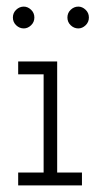

<svg xmlns="http://www.w3.org/2000/svg" viewBox="-20 -561 303 581"><path d="M228 0H35V-39H112V-336H35V-375H153V-39H228ZM249 -508Q249 -494 239 -484.5Q229 -475 217 -475Q204 -475 194 -484.5Q184 -494 184 -508Q184 -522 194 -531.5Q204 -541 217 -541Q229 -541 239 -531.5Q249 -522 249 -508ZM84 -508Q84 -494 74 -484.5Q64 -475 52 -475Q39 -475 29 -484.5Q19 -494 19 -508Q19 -522 29 -531.5Q39 -541 52 -541Q64 -541 74 -531.5Q84 -522 84 -508Z"/></svg>

Font: Josefin Slab
Style: Regular
Weight: 400
Designer: Santiago Orozco
Foundry: Typemade
Version: Version 2.000